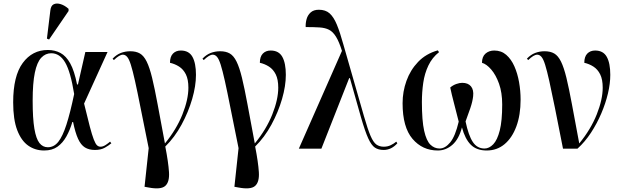

<svg xmlns="http://www.w3.org/2000/svg" viewBox="-20 -824 3446 1064"><path d="M225 10Q175 10 136.5 -17Q98 -44 75.5 -102.5Q53 -161 53 -257Q53 -403 106 -475Q159 -547 245 -547Q284 -547 315 -530.5Q346 -514 369 -473Q392 -432 407 -356H412L453 -536H576L446 -250Q465 -171 477.5 -123.5Q490 -76 499.5 -51.5Q509 -27 517.5 -19Q526 -11 537 -11Q551 -11 566 -21Q581 -31 590 -39L597 -30Q583 -18 561 -5.5Q539 7 506 7Q473 7 450.5 -7Q428 -21 412.5 -55Q397 -89 385 -148H381Q368 -104 348 -68Q328 -32 298.5 -11Q269 10 225 10ZM245 -8Q279 -8 303 -38Q327 -68 348 -133Q369 -198 391 -303Q371 -427 341 -478Q311 -529 264 -529Q232 -529 208.5 -504Q185 -479 173 -421Q161 -363 161 -266Q161 -167 170.5 -111Q180 -55 198.5 -31.5Q217 -8 245 -8ZM252 -605 240 -610 259 -766Q262 -793 278 -800.5Q294 -808 316.5 -801Q339 -794 360 -775V-763Z M803 215 781 211 804 -3Q777 -135 759 -226.5Q741 -318 728 -376Q715 -434 705 -465.5Q695 -497 684.5 -509Q674 -521 661 -521Q642 -521 611 -491L604 -499Q625 -521 649.5 -530.5Q674 -540 702 -540Q734 -540 755.5 -527.5Q777 -515 793 -482.5Q809 -450 823 -392.5Q837 -335 853.5 -246Q870 -157 894 -29Q958 -107 991 -190Q1024 -273 1024 -338Q1024 -384 1010 -412Q996 -440 972.5 -455Q949 -470 922 -476Q922 -510 938.5 -527Q955 -544 982 -544Q1027 -544 1046.5 -509Q1066 -474 1066 -409Q1066 -348 1045 -275.5Q1024 -203 986 -133Q948 -63 896 -12Q913 75 916.5 130Q920 185 895.5 206.5Q871 228 803 215Z M1301 215 1279 211 1302 -3Q1275 -135 1257 -226.5Q1239 -318 1226 -376Q1213 -434 1203 -465.5Q1193 -497 1182.5 -509Q1172 -521 1159 -521Q1140 -521 1109 -491L1102 -499Q1123 -521 1147.5 -530.5Q1172 -540 1200 -540Q1232 -540 1253.5 -527.5Q1275 -515 1291 -482.5Q1307 -450 1321 -392.5Q1335 -335 1351.5 -246Q1368 -157 1392 -29Q1456 -107 1489 -190Q1522 -273 1522 -338Q1522 -384 1508 -412Q1494 -440 1470.5 -455Q1447 -470 1420 -476Q1420 -510 1436.5 -527Q1453 -544 1480 -544Q1525 -544 1544.5 -509Q1564 -474 1564 -409Q1564 -348 1543 -275.5Q1522 -203 1484 -133Q1446 -63 1394 -12Q1411 75 1414.5 130Q1418 185 1393.5 206.5Q1369 228 1301 215Z M1636 0 1875 -542Q1859 -593 1842 -620.5Q1825 -648 1803.5 -659Q1782 -670 1750.5 -672Q1719 -674 1674 -674Q1673 -696 1679 -718Q1685 -740 1701.5 -755Q1718 -770 1747 -770Q1784 -770 1806.5 -750Q1829 -730 1846.5 -688Q1864 -646 1883 -577L1997 -180Q2018 -107 2033.5 -71Q2049 -35 2066 -23Q2083 -11 2107 -11Q2128 -11 2145.5 -19.5Q2163 -28 2176 -39L2182 -30Q2149 7 2106 7Q2077 7 2057.5 -6Q2038 -19 2020.5 -57.5Q2003 -96 1981 -172L1919 -391H1915L1761 0Z M2406 10Q2321 10 2266 -54.5Q2211 -119 2211 -252Q2211 -316 2232.5 -376Q2254 -436 2297 -481Q2340 -526 2406 -545L2413 -535Q2375 -505 2354 -461Q2333 -417 2325.5 -365Q2318 -313 2318 -259Q2318 -155 2330.5 -99.5Q2343 -44 2365 -22.5Q2387 -1 2416 -1Q2447 -1 2475 -35Q2503 -69 2522 -150Q2507 -210 2495 -255.5Q2483 -301 2475 -339Q2490 -352 2508.5 -358.5Q2527 -365 2541 -365Q2574 -365 2590 -345.5Q2606 -326 2602 -291Q2599 -262 2586.5 -225Q2574 -188 2560 -151Q2576 -74 2600 -37.5Q2624 -1 2665 -1Q2691 -1 2713.5 -24.5Q2736 -48 2749.5 -101Q2763 -154 2763 -245Q2763 -311 2745.5 -360Q2728 -409 2702 -439Q2676 -469 2651 -476Q2651 -510 2670.5 -527Q2690 -544 2719 -544Q2758 -544 2785.5 -520Q2813 -496 2830.5 -456.5Q2848 -417 2856.5 -368.5Q2865 -320 2865 -272Q2865 -187 2841.5 -123.5Q2818 -60 2776 -25Q2734 10 2677 10Q2621 10 2589 -22Q2557 -54 2540 -118Q2523 -53 2487 -21.5Q2451 10 2406 10Z M3100 0Q3074 -133 3055.5 -225Q3037 -317 3024 -375Q3011 -433 3001 -465Q2991 -497 2980.5 -509Q2970 -521 2957 -521Q2938 -521 2907 -491L2900 -499Q2921 -521 2945.5 -530.5Q2970 -540 2998 -540Q3030 -540 3051.5 -527.5Q3073 -515 3089 -482.5Q3105 -450 3119 -392.5Q3133 -335 3149.5 -246Q3166 -157 3190 -29Q3254 -107 3287 -190Q3320 -273 3320 -338Q3320 -384 3306 -412Q3292 -440 3268.5 -455Q3245 -470 3218 -476Q3218 -510 3234.5 -527Q3251 -544 3278 -544Q3323 -544 3342.5 -509Q3362 -474 3362 -409Q3362 -361 3349 -306Q3336 -251 3312 -195Q3288 -139 3255 -88.5Q3222 -38 3180 0Z"/></svg>

Font: Noto Serif Display SemiCondensed Medium
Style: Regular
Weight: 500
Width: 4
Designer: Monotype Design Team
Foundry: Monotype Imaging Inc.
Version: Version 2.009